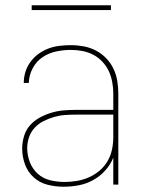

<svg xmlns="http://www.w3.org/2000/svg" viewBox="-20 -699 540 727"><path d="M221 8Q190 8 160 0.5Q130 -7 107.5 -27.5Q85 -48 74.5 -77Q64 -106 64 -136Q64 -160 71 -183.5Q78 -207 93.5 -224.5Q109 -242 130 -253.5Q151 -265 174 -272Q197 -279 220.5 -281Q244 -283 268 -283H409V-345Q409 -366 405 -388Q401 -410 392 -429.5Q383 -449 367.5 -465.5Q352 -482 332.5 -492Q313 -502 291.5 -506Q270 -510 248 -510Q220 -510 192 -504Q164 -498 140.5 -482Q117 -466 103.5 -440Q90 -414 89 -385H70Q70 -407 76.5 -427.5Q83 -448 96 -465.5Q109 -483 126.5 -495.5Q144 -508 164 -515.5Q184 -523 205.5 -525.5Q227 -528 248 -528Q273 -528 297 -523.5Q321 -519 342.5 -508Q364 -497 381.5 -479Q399 -461 409.5 -439Q420 -417 424 -393Q428 -369 428 -345V0H409V-102Q398 -75 378 -53Q358 -31 332.5 -17Q307 -3 278.5 2.5Q250 8 221 8ZM224 -10Q247 -10 271 -14Q295 -18 316.5 -27.5Q338 -37 356.5 -52.5Q375 -68 387 -88.5Q399 -109 404 -132.5Q409 -156 409 -180V-265H268Q247 -265 226 -263.5Q205 -262 184.5 -256Q164 -250 145 -240.5Q126 -231 111.5 -215.5Q97 -200 90 -179.5Q83 -159 83 -138Q83 -111 93 -85Q103 -59 123 -41Q143 -23 170 -16.5Q197 -10 224 -10ZM100 -661V-679H400V-661Z"/></svg>

Font: Iosevka Curly Thin
Style: Regular
Weight: 100
Monospace: yes
Designer: Belleve Invis
Foundry: Belleve Invis
Version: Version 22.1.2; ttfautohint (v1.8.4)